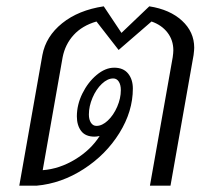

<svg xmlns="http://www.w3.org/2000/svg" viewBox="-20 -587 683 607"><path d="M594 -436Q594 -429 592 -413L519 0H454L526 -406Q528 -420 528 -428Q528 -460 509.5 -484Q491 -508 459 -519L355 -429L285 -519Q240 -506 213 -476.5Q186 -447 178 -406L115 -49Q168 -53 217.5 -83Q267 -113 295 -157Q285 -155 279 -155Q250 -155 236.5 -173Q223 -191 223 -219Q223 -256 240.5 -291.5Q258 -327 285.5 -350Q313 -373 341 -373Q370 -373 385 -354.5Q400 -336 400 -307Q400 -235 357.5 -166.5Q315 -98 244.5 -52.5Q174 -7 96 0H41L114 -413Q125 -472 176.5 -513.5Q228 -555 308 -567L364 -483L452 -567Q517 -557 555.5 -521.5Q594 -486 594 -436ZM285 -189Q303 -189 321 -206Q339 -223 350.5 -249.5Q362 -276 362 -302Q362 -319 355.5 -329Q349 -339 338 -339Q320 -339 302 -322Q284 -305 272.5 -278Q261 -251 261 -225Q261 -209 267.5 -199Q274 -189 285 -189Z"/></svg>

Font: KoHo
Style: Italic
Weight: 400
Italic angle: -10°
Designer: Cadson Demak & Katatrad Team
Foundry: Cadson Demak Co.,Ltd.
Version: Version 1.000